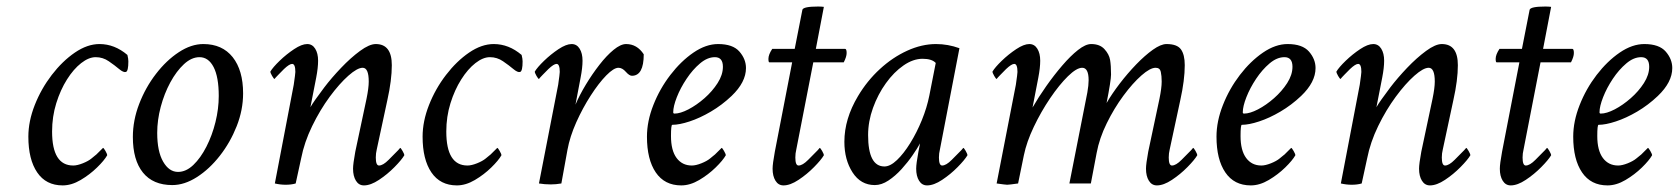

<svg xmlns="http://www.w3.org/2000/svg" viewBox="-20 -559 5115 585"><path d="M283.2 -424.8Q329.1 -424.8 368.2 -391.6Q371.1 -379.9 371.1 -372.1Q371.1 -342.3 363.8 -339.8Q356.4 -337.4 343 -348.6Q329.6 -359.9 311.5 -372.3Q293.5 -384.8 271.5 -384.8Q250.5 -384.8 227.3 -366.7Q204.1 -348.6 184.1 -316.9Q164.1 -285.2 151.4 -244.4Q138.7 -203.6 138.7 -158.2Q138.7 -54.7 203.1 -54.7Q215.3 -54.7 232.4 -61.5Q249.5 -68.4 258.8 -76.2Q268.6 -84.5 269.5 -85Q270.5 -85.4 273.4 -88.1Q276.4 -90.8 291 -105.5L293.9 -108.4Q295.9 -108.4 301.3 -99.1Q306.6 -89.8 306.6 -85.9Q297.9 -70.3 275.6 -48.6Q253.4 -26.9 225.6 -10.5Q197.8 5.9 170.9 5.9Q120.1 5.9 93.3 -33.7Q66.4 -73.2 66.4 -142.6Q66.4 -189.5 85.9 -239Q105.5 -288.6 137.7 -330.6Q169.9 -372.6 208 -398.7Q246.1 -424.8 283.2 -424.8Z M599.6 -424.8Q657.2 -424.8 689 -384.8Q720.7 -344.7 720.7 -274.4Q720.7 -224.1 701.2 -174.6Q681.6 -125 649.9 -84.5Q618.2 -43.9 580.1 -19.5Q542 4.9 504.9 4.9Q446.3 4.9 415.5 -33.2Q384.8 -71.3 384.8 -141.6Q384.8 -192.4 404.1 -242.4Q423.3 -292.5 455.1 -333.7Q486.8 -375 524.7 -399.9Q562.5 -424.8 599.6 -424.8ZM587.9 -384.8Q563.5 -384.8 540.5 -363.5Q517.6 -342.3 499 -308.1Q480.5 -273.9 469.7 -233.4Q459 -192.9 459 -154.3Q459 -97.7 477.1 -66.4Q495.1 -35.2 522.5 -35.2Q546.9 -35.2 569.1 -56.4Q591.3 -77.6 608.9 -112.1Q626.5 -146.5 636.5 -187Q646.5 -227.5 646.5 -266.6Q646.5 -324.2 630.9 -354.5Q615.2 -384.8 587.9 -384.8Z M916 -424.8Q931.6 -424.8 940.4 -410.6Q949.2 -396.5 949.2 -374Q949.2 -352.5 943.4 -322.3L925.8 -232.4Q935.1 -249 968.3 -293Q990.2 -321.8 1019.3 -352.3Q1048.3 -382.8 1076.9 -403.8Q1105.5 -424.8 1125 -424.8Q1173.8 -424.8 1173.8 -360.4Q1173.8 -314.9 1160.2 -253.9L1127.9 -103.5Q1125 -91.8 1125 -79.1Q1125 -54.7 1134.8 -54.7Q1147 -54.7 1164.1 -72Q1181.2 -89.4 1193.4 -101.6L1199.2 -108.4Q1201.2 -108.4 1206.5 -99.1Q1211.9 -89.8 1211.9 -85.9Q1203.6 -71.8 1181.9 -49.8Q1160.2 -27.8 1134.8 -11Q1109.4 5.9 1088.9 5.9Q1073.2 5.9 1064.5 -8.3Q1055.7 -22.5 1055.7 -44.9Q1055.7 -59.6 1062.5 -96.7L1096.7 -257.8Q1103.5 -291 1103.5 -310.5Q1103.5 -352.5 1085 -352.5Q1068.8 -352.5 1041.5 -328.4Q1014.2 -304.2 984.6 -264.2Q955.1 -224.1 931.2 -175Q907.2 -126 897.5 -76.2L880.9 0Q867.7 3.9 850.6 3.9Q834 3.9 817.4 0L875 -300.8Q879.9 -334.5 879.9 -339.8Q879.9 -364.3 870.1 -364.3Q861.8 -364.3 845.2 -348.6Q837.4 -340.8 828.4 -331.5Q819.3 -322.3 816.4 -318.4Q814.5 -318.4 809.1 -327.6Q803.7 -336.9 803.7 -340.8Q811.5 -354 832 -373.8Q852.5 -393.6 876 -409.2Q899.4 -424.8 916 -424.8Z M1484.4 -424.8Q1530.3 -424.8 1569.3 -391.6Q1572.3 -379.9 1572.3 -372.1Q1572.3 -342.3 1564.9 -339.8Q1557.6 -337.4 1544.2 -348.6Q1530.8 -359.9 1512.7 -372.3Q1494.6 -384.8 1472.7 -384.8Q1451.7 -384.8 1428.5 -366.7Q1405.3 -348.6 1385.3 -316.9Q1365.2 -285.2 1352.5 -244.4Q1339.8 -203.6 1339.8 -158.2Q1339.8 -54.7 1404.3 -54.7Q1416.5 -54.7 1433.6 -61.5Q1450.7 -68.4 1460 -76.2Q1469.7 -84.5 1470.7 -85Q1471.7 -85.4 1474.6 -88.1Q1477.5 -90.8 1492.2 -105.5L1495.1 -108.4Q1497.1 -108.4 1502.4 -99.1Q1507.8 -89.8 1507.8 -85.9Q1499 -70.3 1476.8 -48.6Q1454.6 -26.9 1426.8 -10.5Q1398.9 5.9 1372.1 5.9Q1321.3 5.9 1294.4 -33.7Q1267.6 -73.2 1267.6 -142.6Q1267.6 -189.5 1287.1 -239Q1306.6 -288.6 1338.9 -330.6Q1371.1 -372.6 1409.2 -398.7Q1447.3 -424.8 1484.4 -424.8Z M1721.7 -424.8Q1737.3 -424.8 1746.1 -410.6Q1754.9 -396.5 1754.9 -374Q1754.9 -352.5 1749 -322.3L1733.4 -240.2Q1745.6 -269 1764.9 -301Q1784.2 -333 1806.2 -361.3Q1828.1 -389.6 1849.6 -407.2Q1871.1 -424.8 1887.7 -424.8Q1920.9 -424.8 1941.4 -393.6Q1941.4 -328.1 1905.3 -328.1Q1897.5 -328.1 1886.7 -340.3Q1876 -352.5 1864.3 -352.5Q1850.1 -352.5 1827.1 -329.1Q1804.2 -305.7 1779.8 -267.8Q1755.4 -230 1735.8 -186.3Q1716.3 -142.6 1709 -102.5L1690.4 0Q1673.8 2.9 1658.2 2.9Q1639.6 2.9 1622.1 0L1680.7 -300.8Q1685.5 -334.5 1685.5 -339.8Q1685.5 -364.3 1675.8 -364.3Q1667.5 -364.3 1650.9 -348.6Q1643.1 -340.8 1634 -331.5Q1625 -322.3 1622.1 -318.4Q1620.1 -318.4 1614.7 -327.6Q1609.4 -336.9 1609.4 -340.8Q1617.2 -354 1637.7 -373.8Q1658.2 -393.6 1681.6 -409.2Q1705.1 -424.8 1721.7 -424.8Z M2168 -424.8Q2212.9 -424.8 2232.9 -401.9Q2252.9 -378.9 2252.9 -351.6Q2252.9 -308.6 2209 -266.6Q2179.7 -238.8 2146 -219Q2112.3 -199.2 2081.1 -189Q2049.8 -178.7 2028.3 -178.7Q2024.4 -178.7 2024.4 -144.5Q2024.4 -100.6 2041.5 -77.6Q2058.6 -54.7 2087.9 -54.7Q2100.1 -54.7 2117.2 -61.5Q2134.3 -68.4 2143.6 -76.2Q2153.3 -84.5 2154.3 -85Q2155.3 -85.4 2158.2 -88.1Q2161.1 -90.8 2175.8 -105.5L2178.7 -108.4Q2180.7 -108.4 2186 -99.1Q2191.4 -89.8 2191.4 -85.9Q2182.6 -70.3 2160.4 -48.6Q2138.2 -26.9 2110.4 -10.5Q2082.5 5.9 2055.7 5.9Q2004.9 5.9 1978 -33.7Q1951.2 -73.2 1951.2 -142.6Q1951.2 -189.5 1970.7 -239Q1990.2 -288.6 2022.5 -330.6Q2054.7 -372.6 2092.8 -398.7Q2130.9 -424.8 2168 -424.8ZM2158.2 -384.8Q2135.3 -384.8 2112.8 -365.7Q2090.3 -346.7 2071.8 -318.8Q2053.2 -291 2042.2 -262.9Q2031.2 -234.9 2031.2 -216.8Q2031.2 -212.9 2035.2 -212.9Q2052.7 -212.9 2077.6 -225.8Q2102.5 -238.8 2126.5 -259.8Q2150.4 -280.8 2166.5 -305.9Q2182.6 -331.1 2182.6 -355.5Q2182.6 -384.8 2158.2 -384.8Z M2333 -410.2H2401.4L2424.8 -529.3Q2427.7 -539.1 2472.7 -539.1Q2482.4 -539.1 2490.2 -538.1L2465.8 -410.2H2554.7Q2559.6 -410.2 2559.6 -397.5Q2559.6 -386.2 2550.8 -369.1H2458L2406.2 -103.5Q2403.3 -91.8 2403.3 -79.1Q2403.3 -54.7 2413.1 -54.7Q2425.3 -54.7 2442.4 -72Q2459.5 -89.4 2471.7 -101.6L2477.5 -108.4Q2479.5 -108.4 2484.9 -99.1Q2490.2 -89.8 2490.2 -85.9Q2481.9 -71.8 2460.2 -49.8Q2438.5 -27.8 2413.1 -11Q2387.7 5.9 2367.2 5.9Q2351.6 5.9 2342.8 -8.3Q2334 -22.5 2334 -44.9Q2334 -59.6 2340.8 -96.7L2393.6 -369.1H2324.2Q2321.3 -369.1 2321.3 -379.9Q2321.3 -392.6 2333 -410.2Z M2832 -424.8Q2868.2 -424.8 2903.3 -412.1L2843.8 -103.5Q2840.8 -91.8 2840.8 -79.1Q2840.8 -54.7 2850.6 -54.7Q2862.8 -54.7 2879.9 -72Q2897 -89.4 2909.2 -101.6L2915 -108.4Q2917 -108.4 2922.4 -99.1Q2927.7 -89.8 2927.7 -85.9Q2919.4 -71.8 2897.7 -49.8Q2876 -27.8 2850.6 -11Q2825.2 5.9 2804.7 5.9Q2789.1 5.9 2780.3 -8.3Q2771.5 -22.5 2771.5 -44.9Q2771.5 -60.1 2778.3 -96.7L2781.7 -113.8Q2783.2 -120.6 2783.2 -122.1Q2775.4 -107.4 2760.7 -86.2Q2746.1 -64.9 2727.1 -43.9Q2708 -22.9 2687 -9Q2666 4.9 2645.5 4.9Q2602.5 4.9 2577.6 -33.7Q2552.7 -72.3 2552.7 -127Q2552.7 -196.8 2594.2 -266.1Q2622.1 -313 2660.9 -348.6Q2699.7 -384.3 2744.1 -404.5Q2788.6 -424.8 2832 -424.8ZM2791 -379.9Q2762.2 -379.9 2732.9 -359.6Q2703.6 -339.4 2679.2 -305.4Q2654.8 -271.5 2639.9 -230.2Q2625 -189 2625 -147.5Q2625 -51.8 2674.8 -51.8Q2692.4 -51.8 2712.9 -71.3Q2733.4 -90.8 2753.4 -123Q2773.4 -155.3 2788.8 -193.1Q2804.2 -231 2811.5 -267.6L2831.1 -367.2Q2819.3 -379.9 2791 -379.9Z M3304.7 -424.8Q3331.1 -424.8 3345.2 -409.2Q3359.4 -393.6 3362.3 -376.5Q3365.2 -359.4 3365.2 -332Q3365.2 -314 3351.6 -245.1Q3367.7 -272.9 3391.6 -304.2Q3415.5 -335.4 3441.9 -362.8Q3468.3 -390.1 3492.7 -407.5Q3517.1 -424.8 3534.2 -424.8Q3566.4 -424.8 3578.1 -408.7Q3589.8 -392.6 3589.8 -360.4Q3589.8 -314.9 3576.2 -253.9L3543.9 -103.5Q3541 -91.8 3541 -79.1Q3541 -54.7 3550.8 -54.7Q3563 -54.7 3580.1 -72Q3597.2 -89.4 3609.4 -101.6L3615.2 -108.4Q3617.2 -108.4 3622.6 -99.1Q3627.9 -89.8 3627.9 -85.9Q3619.6 -71.8 3597.9 -49.8Q3576.2 -27.8 3550.8 -11Q3525.4 5.9 3504.9 5.9Q3489.3 5.9 3480.5 -8.3Q3471.7 -22.5 3471.7 -44.9Q3471.7 -59.6 3478.5 -96.7L3512.7 -257.8Q3519.5 -291 3519.5 -310.5Q3519.5 -327.6 3516.8 -340.1Q3514.2 -352.5 3501 -352.5Q3484.4 -352.5 3457.8 -329.1Q3431.2 -305.7 3402.8 -267.3Q3374.5 -229 3352.1 -183.3Q3329.6 -137.7 3321.3 -92.8L3303.7 0H3238.3L3293 -277.3Q3296.9 -299.3 3296.9 -314.5Q3296.9 -352.5 3277.3 -352.5Q3260.3 -352.5 3233.9 -326.7Q3207.5 -300.8 3179.7 -259.8Q3151.9 -218.8 3129.9 -172.6Q3107.9 -126.5 3099.6 -85.9L3082 0Q3054.7 3.9 3048.8 3.9Q3043.9 3.9 3016.6 0L3075.2 -300.8Q3080.1 -334.5 3080.1 -339.8Q3080.1 -364.3 3070.3 -364.3Q3062 -364.3 3045.4 -348.6Q3037.6 -340.8 3028.6 -331.5Q3019.5 -322.3 3016.6 -318.4Q3014.6 -318.4 3009.3 -327.6Q3003.9 -336.9 3003.9 -340.8Q3011.7 -354 3032.2 -373.8Q3052.7 -393.6 3076.2 -409.2Q3099.6 -424.8 3116.2 -424.8Q3131.8 -424.8 3140.6 -410.6Q3149.4 -396.5 3149.4 -374Q3149.4 -352.5 3143.6 -322.3L3126 -231.4Q3144 -262.7 3167.7 -296.4Q3191.4 -330.1 3216.6 -359.4Q3241.7 -388.7 3264.6 -406.7Q3287.6 -424.8 3304.7 -424.8Z M3903.3 -424.8Q3948.2 -424.8 3968.3 -401.9Q3988.3 -378.9 3988.3 -351.6Q3988.3 -308.6 3944.3 -266.6Q3915 -238.8 3881.3 -219Q3847.7 -199.2 3816.4 -189Q3785.2 -178.7 3763.7 -178.7Q3759.8 -178.7 3759.8 -144.5Q3759.8 -100.6 3776.9 -77.6Q3793.9 -54.7 3823.2 -54.7Q3835.4 -54.7 3852.5 -61.5Q3869.6 -68.4 3878.9 -76.2Q3888.7 -84.5 3889.6 -85Q3890.6 -85.4 3893.6 -88.1Q3896.5 -90.8 3911.1 -105.5L3914.1 -108.4Q3916 -108.4 3921.4 -99.1Q3926.8 -89.8 3926.8 -85.9Q3918 -70.3 3895.8 -48.6Q3873.5 -26.9 3845.7 -10.5Q3817.9 5.9 3791 5.9Q3740.2 5.9 3713.4 -33.7Q3686.5 -73.2 3686.5 -142.6Q3686.5 -189.5 3706.1 -239Q3725.6 -288.6 3757.8 -330.6Q3790 -372.6 3828.1 -398.7Q3866.2 -424.8 3903.3 -424.8ZM3893.6 -384.8Q3870.6 -384.8 3848.1 -365.7Q3825.7 -346.7 3807.1 -318.8Q3788.6 -291 3777.6 -262.9Q3766.6 -234.9 3766.6 -216.8Q3766.6 -212.9 3770.5 -212.9Q3788.1 -212.9 3813 -225.8Q3837.9 -238.8 3861.8 -259.8Q3885.7 -280.8 3901.9 -305.9Q3918 -331.1 3918 -355.5Q3918 -384.8 3893.6 -384.8Z M4164.1 -424.8Q4179.7 -424.8 4188.5 -410.6Q4197.3 -396.5 4197.3 -374Q4197.3 -352.5 4191.4 -322.3L4173.8 -232.4Q4183.1 -249 4216.3 -293Q4238.3 -321.8 4267.3 -352.3Q4296.4 -382.8 4325 -403.8Q4353.5 -424.8 4373 -424.8Q4421.9 -424.8 4421.9 -360.4Q4421.9 -314.9 4408.2 -253.9L4376 -103.5Q4373 -91.8 4373 -79.1Q4373 -54.7 4382.8 -54.7Q4395 -54.7 4412.1 -72Q4429.2 -89.4 4441.4 -101.6L4447.3 -108.4Q4449.2 -108.4 4454.6 -99.1Q4460 -89.8 4460 -85.9Q4451.7 -71.8 4429.9 -49.8Q4408.2 -27.8 4382.8 -11Q4357.4 5.9 4336.9 5.9Q4321.3 5.9 4312.5 -8.3Q4303.7 -22.5 4303.7 -44.9Q4303.7 -59.6 4310.5 -96.7L4344.7 -257.8Q4351.6 -291 4351.6 -310.5Q4351.6 -352.5 4333 -352.5Q4316.9 -352.5 4289.6 -328.4Q4262.2 -304.2 4232.7 -264.2Q4203.1 -224.1 4179.2 -175Q4155.3 -126 4145.5 -76.2L4128.9 0Q4115.7 3.9 4098.6 3.9Q4082 3.9 4065.4 0L4123 -300.8Q4127.9 -334.5 4127.9 -339.8Q4127.9 -364.3 4118.2 -364.3Q4109.9 -364.3 4093.3 -348.6Q4085.4 -340.8 4076.4 -331.5Q4067.4 -322.3 4064.5 -318.4Q4062.5 -318.4 4057.1 -327.6Q4051.8 -336.9 4051.8 -340.8Q4059.6 -354 4080.1 -373.8Q4100.6 -393.6 4124 -409.2Q4147.5 -424.8 4164.1 -424.8Z M4548.8 -410.2H4617.2L4640.6 -529.3Q4643.6 -539.1 4688.5 -539.1Q4698.2 -539.1 4706.1 -538.1L4681.6 -410.2H4770.5Q4775.4 -410.2 4775.4 -397.5Q4775.4 -386.2 4766.6 -369.1H4673.8L4622.1 -103.5Q4619.1 -91.8 4619.1 -79.1Q4619.1 -54.7 4628.9 -54.7Q4641.1 -54.7 4658.2 -72Q4675.3 -89.4 4687.5 -101.6L4693.4 -108.4Q4695.3 -108.4 4700.7 -99.1Q4706.1 -89.8 4706.1 -85.9Q4697.8 -71.8 4676 -49.8Q4654.3 -27.8 4628.9 -11Q4603.5 5.9 4583 5.9Q4567.4 5.9 4558.6 -8.3Q4549.8 -22.5 4549.8 -44.9Q4549.8 -59.6 4556.6 -96.7L4609.4 -369.1H4540Q4537.1 -369.1 4537.1 -379.9Q4537.1 -392.6 4548.8 -410.2Z M4990.2 -424.8Q5035.2 -424.8 5055.2 -401.9Q5075.2 -378.9 5075.2 -351.6Q5075.2 -308.6 5031.2 -266.6Q5002 -238.8 4968.3 -219Q4934.6 -199.2 4903.3 -189Q4872.1 -178.7 4850.6 -178.7Q4846.7 -178.7 4846.7 -144.5Q4846.7 -100.6 4863.8 -77.6Q4880.9 -54.7 4910.2 -54.7Q4922.4 -54.7 4939.5 -61.5Q4956.5 -68.4 4965.8 -76.2Q4975.6 -84.5 4976.6 -85Q4977.5 -85.4 4980.5 -88.1Q4983.4 -90.8 4998 -105.5L5001 -108.4Q5002.9 -108.4 5008.3 -99.1Q5013.7 -89.8 5013.7 -85.9Q5004.9 -70.3 4982.7 -48.6Q4960.4 -26.9 4932.6 -10.5Q4904.8 5.9 4877.9 5.9Q4827.1 5.9 4800.3 -33.7Q4773.4 -73.2 4773.4 -142.6Q4773.4 -189.5 4793 -239Q4812.5 -288.6 4844.7 -330.6Q4877 -372.6 4915 -398.7Q4953.1 -424.8 4990.2 -424.8ZM4980.5 -384.8Q4957.5 -384.8 4935.1 -365.7Q4912.6 -346.7 4894 -318.8Q4875.5 -291 4864.5 -262.9Q4853.5 -234.9 4853.5 -216.8Q4853.5 -212.9 4857.4 -212.9Q4875 -212.9 4899.9 -225.8Q4924.8 -238.8 4948.7 -259.8Q4972.7 -280.8 4988.8 -305.9Q5004.9 -331.1 5004.9 -355.5Q5004.9 -384.8 4980.5 -384.8Z"/></svg>

Font: Metal
Style: Regular
Weight: 400
Designer: Danh Hong
Version: Version 8.002; ttfautohint (v1.8.3)